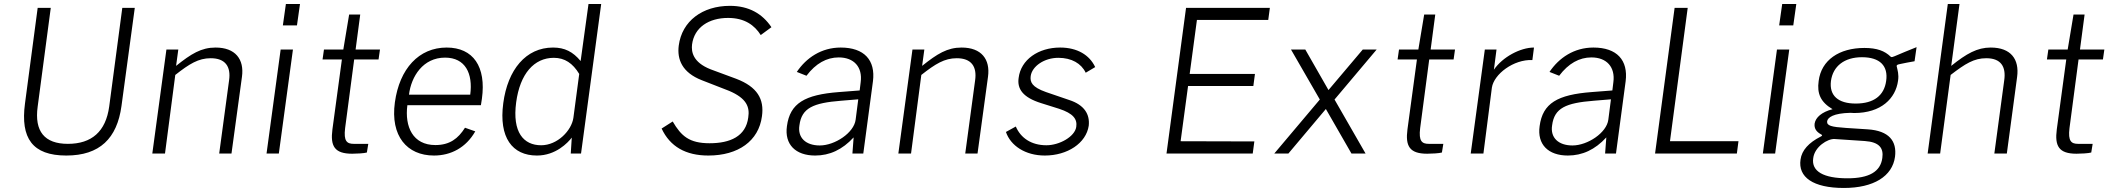

<svg xmlns="http://www.w3.org/2000/svg" viewBox="-20 -762 10493 953"><path d="M583 -236 649 -723H587L522 -233C505 -109 435 -48 317 -48C201 -48 150 -110 167 -233L232 -723H167L104 -248C81 -76 141 10 309 10C475 10 561 -75 583 -236Z M736 0H799L850 -390C920 -445 965 -473 1026 -473C1098 -473 1127 -432 1117 -363L1068 0H1129L1181 -381C1193 -468 1148 -526 1050 -526C979 -526 929 -495 854 -435L865 -516H806Z M1469 -742H1399L1384 -636H1454ZM1434 -516H1373L1303 0H1364Z M1859 -467 1866 -516H1745L1768 -690H1713L1684 -516H1588L1581 -467H1677L1630 -120C1619 -37 1640 1 1728 1C1749 1 1788 -1 1801 -5L1808 -48H1736C1702 -48 1685 -61 1693 -126L1738 -467Z M2002 -240H2367L2372 -272C2394 -431 2329 -526 2197 -526C2059 -526 1963 -421 1940 -254C1917 -87 2000 10 2134 10C2218 10 2293 -29 2339 -110L2288 -128C2254 -74 2212 -42 2141 -42C2029 -42 1988 -133 2002 -240ZM2010 -292C2021 -383 2080 -476 2189 -476C2290 -476 2328 -397 2314 -292Z M2645 10C2739 10 2799 -54 2818 -79L2813 0H2864L2964 -742H2901L2862 -459C2824 -505 2783 -526 2725 -526C2590 -526 2500 -416 2478 -250C2455 -79 2523 10 2645 10ZM2666 -41C2579 -41 2522 -105 2542 -254C2561 -396 2631 -475 2729 -475C2783 -475 2823 -448 2855 -395L2826 -177C2817 -114 2747 -41 2666 -41Z M3496 10C3644 10 3746 -62 3762 -185C3774 -270 3739 -331 3634 -371L3507 -418C3418 -453 3411 -506 3415 -541C3426 -626 3498 -673 3594 -673C3676 -673 3725 -637 3756 -588L3809 -627C3764 -694 3697 -733 3603 -733C3467 -733 3365 -658 3349 -536C3340 -467 3366 -402 3463 -364L3599 -311C3686 -274 3702 -231 3694 -179C3682 -85 3604 -51 3502 -51C3401 -51 3361 -87 3319 -159L3264 -124C3306 -34 3384 10 3496 10Z M4026 10C4098 10 4161 -19 4217 -80L4211 0H4265L4313 -359C4326 -463 4270 -526 4153 -526C4057 -526 3982 -475 3935 -405L3983 -386C4029 -447 4083 -477 4143 -477C4219 -477 4262 -429 4252 -354L4247 -313L4144 -305C3975 -292 3901 -250 3886 -136C3873 -45 3929 10 4026 10ZM4049 -40C3980 -40 3938 -78 3948 -140C3959 -226 4016 -251 4155 -262L4240 -269L4227 -168C4219 -103 4124 -40 4049 -40Z M4439 0H4502L4553 -390C4623 -445 4668 -473 4729 -473C4801 -473 4830 -432 4820 -363L4771 0H4832L4884 -381C4896 -468 4851 -526 4753 -526C4682 -526 4632 -495 4557 -435L4568 -516H4509Z M5166 10C5278 10 5371 -51 5384 -138C5390 -193 5364 -241 5286 -266L5172 -305C5101 -330 5092 -355 5096 -385C5103 -433 5163 -475 5233 -475C5299 -475 5347 -447 5369 -401L5416 -429C5388 -489 5327 -526 5242 -526C5134 -526 5047 -466 5036 -375C5028 -320 5058 -278 5148 -250L5237 -222C5307 -199 5328 -171 5322 -132C5315 -84 5239 -41 5174 -41C5098 -41 5046 -78 5022 -134L4973 -107C4996 -39 5069 10 5166 10Z M5770 0H6198L6206 -60L5840 -61L5877 -335H6201L6209 -395H5885L5921 -663H6275L6283 -723H5867Z M6758 0 6604 -268 6813 -516H6744L6574 -315L6459 -516H6388L6531 -268L6305 0H6375L6561 -221L6688 0Z M7195 -467 7202 -516H7081L7104 -690H7049L7020 -516H6924L6917 -467H7013L6966 -120C6955 -37 6976 1 7064 1C7085 1 7124 -1 7137 -5L7144 -48H7072C7038 -48 7021 -61 7029 -126L7074 -467Z M7280 0H7343L7385 -327C7395 -394 7493 -468 7586 -464L7594 -526C7526 -526 7438 -479 7395 -416L7408 -516H7350Z M7762 10C7834 10 7897 -19 7953 -80L7947 0H8001L8049 -359C8062 -463 8006 -526 7889 -526C7793 -526 7718 -475 7671 -405L7719 -386C7765 -447 7819 -477 7879 -477C7955 -477 7998 -429 7988 -354L7983 -313L7880 -305C7711 -292 7637 -250 7622 -136C7609 -45 7665 10 7762 10ZM7785 -40C7716 -40 7674 -78 7684 -140C7695 -226 7752 -251 7891 -262L7976 -269L7963 -168C7955 -103 7860 -40 7785 -40Z M8292 -723 8195 0H8601L8609 -61H8269L8357 -723Z M8896 -742H8826L8811 -636H8881ZM8861 -516H8800L8730 0H8791Z M9132 171C9280 171 9373 113 9386 16C9396 -62 9356 -113 9251 -120C9205 -123 9169 -125 9143 -127C9069 -132 9047 -138 9049 -160C9052 -179 9080 -200 9164 -202C9169 -202 9177 -201 9183 -201C9318 -201 9389 -274 9401 -361C9406 -393 9398 -415 9396 -426C9392 -438 9393 -441 9415 -445C9438 -450 9450 -452 9483 -458L9493 -528C9455 -513 9412 -495 9384 -483C9376 -480 9369 -476 9364 -481C9335 -509 9297 -524 9234 -524C9109 -524 9020 -464 9007 -360C8998 -297 9017 -255 9076 -220C9022 -206 8992 -179 8987 -149C8984 -125 8995 -108 9019 -95C9026 -92 9026 -88 9017 -84C8958 -54 8923 -16 8917 30C8904 117 8979 171 9132 171ZM9191 -248C9103 -248 9059 -288 9068 -360C9078 -434 9135 -478 9222 -478C9311 -478 9353 -435 9342 -360C9332 -288 9281 -248 9191 -248ZM9150 123C9032 123 8970 89 8980 23C8987 -34 9052 -74 9086 -72L9236 -62C9308 -57 9330 -27 9323 22C9314 91 9256 123 9150 123Z M9548 0H9610L9662 -390C9735 -446 9778 -473 9839 -473C9911 -473 9938 -432 9928 -363L9879 0H9941L9992 -380C10004 -468 9961 -526 9861 -526C9794 -526 9741 -496 9665 -435L9706 -742H9648Z M10418 -467 10425 -516H10304L10327 -690H10272L10243 -516H10147L10140 -467H10236L10189 -120C10178 -37 10199 1 10287 1C10308 1 10347 -1 10360 -5L10367 -48H10295C10261 -48 10244 -61 10252 -126L10297 -467Z"/></svg>

Font: United Sans ExtraLight
Style: Italic
Weight: 200
Italic angle: -8°
Designer: Pablo Impallari, Rodrigo Fuenzalida (Modified by Dan O. Williams)
Version: Version 1.000;PS 001.000;hotconv 1.0.88;makeotf.lib2.5.64775